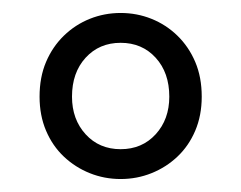

<svg xmlns="http://www.w3.org/2000/svg" viewBox="-20 -705 371 296"><path d="M41 -556Q41 -586 51 -609.5Q61 -633 78.5 -650Q96 -667 118.5 -676Q141 -685 166 -685Q191 -685 213.5 -676Q236 -667 253.5 -650Q271 -633 281 -609.5Q291 -586 291 -556Q291 -527 281 -503.5Q271 -480 253.5 -463.5Q236 -447 213.5 -438Q191 -429 166 -429Q141 -429 118.5 -438Q96 -447 78.5 -463.5Q61 -480 51 -503.5Q41 -527 41 -556ZM241 -556Q241 -593 220 -616Q199 -639 166 -639Q133 -639 112 -616Q91 -593 91 -556Q91 -521 112 -498Q133 -475 166 -475Q199 -475 220 -498Q241 -521 241 -556Z"/></svg>

Font: Matigon Symbol
Style: Regular
Weight: 400
Designer: Paul D. Hunt
Foundry: Adobe Systems Incorporated
Version: Version 2.021;PS 2.000;hotconv 1.0.86;makeotf.lib2.5.63406